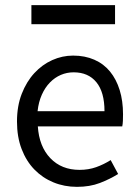

<svg xmlns="http://www.w3.org/2000/svg" viewBox="-20 -714 536 746"><path d="M102 -694H427V-620H102ZM279 12Q230 12 187.5 -5.5Q145 -23 113.5 -55.5Q82 -88 64 -135Q46 -182 46 -242Q46 -302 64.5 -349.5Q83 -397 113.5 -430Q144 -463 183 -480.5Q222 -498 264 -498Q310 -498 346.5 -482Q383 -466 407.5 -436Q432 -406 445 -364Q458 -322 458 -270Q458 -257 457.5 -244.5Q457 -232 455 -223H127Q132 -145 175.5 -99.5Q219 -54 289 -54Q324 -54 353.5 -64.5Q383 -75 410 -92L439 -38Q407 -18 368 -3Q329 12 279 12ZM126 -282H386Q386 -356 354.5 -394.5Q323 -433 266 -433Q240 -433 216.5 -423Q193 -413 174 -393.5Q155 -374 142.5 -346Q130 -318 126 -282Z"/></svg>

Font: Pinyin1712
Style: Regular
Weight: 400
Version: Version 1